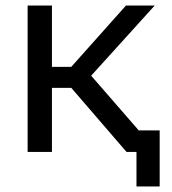

<svg xmlns="http://www.w3.org/2000/svg" viewBox="-20 -550 623 695"><path d="M80 0V-530H168V-308H238L436 -530H540L310 -276L550 0H438L238 -232H168V0ZM474 125V-78H558V125Z"/></svg>

Font: Golos Text VF
Style: Regular
Weight: 400
Designer: A.Korolkova, Vitaly Kuzmin
Foundry: ParaType Ltd
Version: Version 2.003